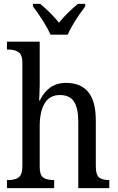

<svg xmlns="http://www.w3.org/2000/svg" viewBox="-20 -976 612 996"><path d="M16 -42H24Q59 -42 77.5 -56.5Q96 -71 96 -114V-651Q96 -691 76.5 -705Q57 -719 24 -719H16V-760H186V-536Q186 -511 184.5 -484.5Q183 -458 183 -455H187Q206 -497 240 -521.5Q274 -546 323 -546Q399 -546 438 -498.5Q477 -451 477 -350V-114Q477 -70 493.5 -56Q510 -42 545 -42H547V0H386V-346Q386 -414 364 -448.5Q342 -483 291 -483Q238 -483 212 -440.5Q186 -398 186 -321V-109Q186 -68 204.5 -55Q223 -42 258 -42H261V0H16ZM151 -943V-956H189Q251 -903 286 -858Q319 -901 384 -956H422V-943Q354 -851 331 -796H242Q219 -851 151 -943Z"/></svg>

Font: Noto Serif Narrow
Style: Regular
Weight: 400
Width: 4
Designer: Monotype Design Team
Foundry: Monotype Imaging Inc.
Version: Version 1.001